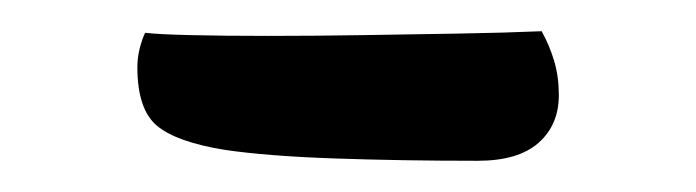

<svg xmlns="http://www.w3.org/2000/svg" viewBox="-20 -103 446 123"><path d="M286 0Q237 0 194 -1.5Q151 -3 124 -7Q93 -12 80.5 -22.5Q68 -33 68 -60Q68 -66 69.5 -72Q71 -78 73 -82Q81 -81 102 -80.5Q123 -80 152 -80Q181 -80 212.5 -80.5Q244 -81 274 -81.5Q304 -82 327 -83Q332 -74 335 -64Q338 -54 338 -42Q338 -23 325 -11.5Q312 0 286 0Z"/></svg>

Font: Baloo Bhaijaan 2
Style: Regular
Weight: 400
Designer: Sanskriti Dholi, Noopur Datye and Ek Type
Foundry: Ek Type
Version: Version 1.701